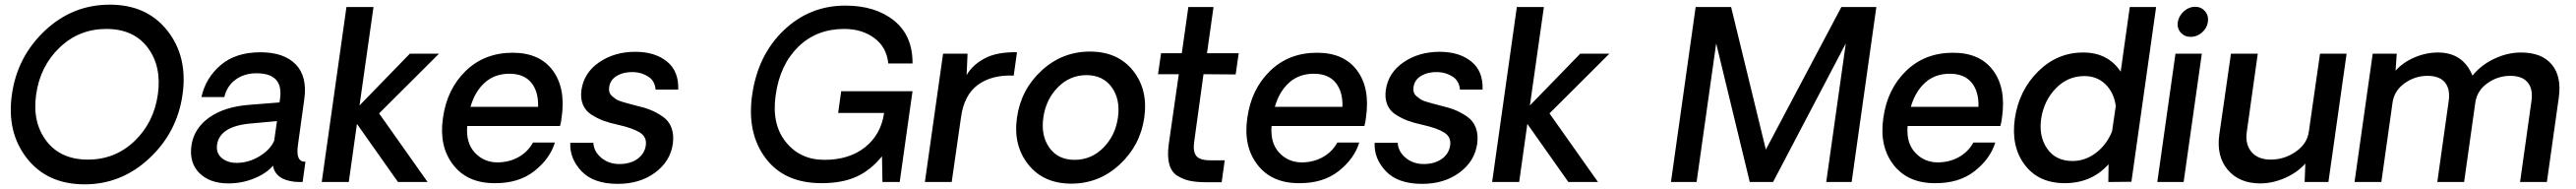

<svg xmlns="http://www.w3.org/2000/svg" viewBox="-20 -780 11047 810"><path d="M343 10Q183 10 95.5 -101.5Q8 -213 31 -375Q54 -537 172.5 -648.5Q291 -760 451 -760Q610 -760 698 -648.5Q786 -537 763 -375Q740 -213 620.5 -101.5Q501 10 343 10ZM657 -375Q674 -496 613.5 -576Q553 -656 436 -656Q319 -656 235.5 -576Q152 -496 135 -375Q118 -256 179 -176Q240 -96 357 -96Q474 -96 557 -175.5Q640 -255 657 -375Z M960 6Q880 6 835.5 -38Q791 -82 801 -156Q812 -230 877.5 -276.5Q943 -323 1052 -331L1179 -341L1181 -356Q1197 -466 1080 -466Q1029 -466 991.5 -439.5Q954 -413 942 -364H844Q862 -446 926.5 -501Q991 -556 1097 -556Q1198 -556 1248.5 -504Q1299 -452 1285 -354L1258 -159Q1247 -85 1290 -87L1278 0Q1256 0 1244 -1Q1161 -10 1151 -70Q1123 -37 1070.5 -15.5Q1018 6 960 6ZM995 -82Q1046 -82 1092.5 -110Q1139 -138 1156 -177L1168 -261L1058 -251Q923 -240 911 -160Q906 -124 931 -103Q956 -82 995 -82Z M1360 0 1466 -750H1582L1522 -328L1738 -550H1863L1606 -294L1814 0H1687L1511 -249L1476 0Z M2389 -277Q2387 -257 2382 -240H1984Q1978 -168 2016 -126.5Q2054 -85 2112 -84Q2163 -84 2203.5 -106.5Q2244 -129 2266 -169H2360Q2339 -100 2272 -47Q2205 6 2101 5Q1984 5 1923 -74.5Q1862 -154 1880 -275Q1897 -398 1977.5 -476Q2058 -554 2179 -554Q2294 -554 2350.5 -478.5Q2407 -403 2389 -277ZM2165 -464Q2102 -464 2059.5 -426Q2017 -388 1998 -322H2288Q2290 -388 2258.5 -426Q2227 -464 2165 -464Z M2630 8Q2526 8 2474.5 -46Q2423 -100 2426 -168H2525Q2527 -130 2560 -103Q2593 -76 2640 -77Q2686 -78 2715.5 -100Q2745 -122 2750 -157Q2755 -193 2724.5 -212Q2694 -231 2632 -245Q2595 -253 2569 -262.5Q2543 -272 2517 -288.5Q2491 -305 2480 -332Q2469 -359 2474 -395Q2485 -469 2550.5 -513.5Q2616 -558 2705 -558Q2789 -558 2840.5 -516.5Q2892 -475 2889 -396H2792Q2789 -433 2761.5 -451Q2734 -469 2700 -471Q2659 -473 2628.5 -456.5Q2598 -440 2593 -408Q2591 -395 2594 -385Q2597 -375 2606.5 -367Q2616 -359 2623.5 -354Q2631 -349 2649.5 -343.5Q2668 -338 2677.5 -335.5Q2687 -333 2710 -327Q2745 -319 2771 -308.5Q2797 -298 2823 -280Q2849 -262 2860 -232.5Q2871 -203 2866 -164Q2855 -88 2789.5 -40Q2724 8 2630 8Z M3894 -389 3879 -284 3839 0H3765L3763 -110Q3714 -50 3653 -22.5Q3592 5 3504 5Q3344 5 3263.5 -102.5Q3183 -210 3206 -372Q3230 -543 3341 -649.5Q3452 -756 3606 -756Q3735 -756 3815 -691.5Q3895 -627 3894 -508H3790Q3783 -578 3730 -617Q3677 -656 3601 -656Q3482 -656 3403.5 -579Q3325 -502 3307 -372Q3289 -248 3350.5 -171.5Q3412 -95 3516 -95Q3623 -95 3691 -149.5Q3759 -204 3772 -296H3575L3588 -389Z M4342 -556 4328 -456Q4234 -460 4174.5 -416.5Q4115 -373 4102 -278L4062 0H3947L4025 -550H4130L4126 -458Q4150 -501 4203 -529.5Q4256 -558 4342 -556Z M4342 -276Q4359 -396 4447.5 -477.5Q4536 -559 4655 -559Q4774 -559 4839.5 -477.5Q4905 -396 4888 -276Q4871 -157 4782.5 -75Q4694 7 4575 7Q4456 7 4390.5 -75Q4325 -157 4342 -276ZM4589 -95Q4661 -95 4712.5 -147Q4764 -199 4775 -276Q4786 -354 4748.5 -406Q4711 -458 4640 -458Q4569 -458 4517.5 -406Q4466 -354 4455 -276Q4444 -199 4481 -147Q4518 -95 4589 -95Z M5156 1Q5113 1 5084 -5Q5055 -11 5029.5 -27Q5004 -43 4995 -77Q4986 -111 4993 -162L5036 -462H4947L4960 -552H5049L5077 -750H5185L5157 -552H5293L5280 -461L5142 -462L5102 -172Q5096 -131 5111 -112Q5126 -93 5170 -93H5233L5220 1Z M5839 -277Q5837 -257 5832 -240H5434Q5428 -168 5466 -126.5Q5504 -85 5562 -84Q5613 -84 5653.5 -106.5Q5694 -129 5716 -169H5810Q5789 -100 5722 -47Q5655 6 5551 5Q5434 5 5373 -74.5Q5312 -154 5330 -275Q5347 -398 5427.5 -476Q5508 -554 5629 -554Q5744 -554 5800.5 -478.5Q5857 -403 5839 -277ZM5615 -464Q5552 -464 5509.5 -426Q5467 -388 5448 -322H5738Q5740 -388 5708.5 -426Q5677 -464 5615 -464Z M6080 8Q5976 8 5924.5 -46Q5873 -100 5876 -168H5975Q5977 -130 6010 -103Q6043 -76 6090 -77Q6136 -78 6165.5 -100Q6195 -122 6200 -157Q6205 -193 6174.5 -212Q6144 -231 6082 -245Q6045 -253 6019 -262.5Q5993 -272 5967 -288.5Q5941 -305 5930 -332Q5919 -359 5924 -395Q5935 -469 6000.5 -513.5Q6066 -558 6155 -558Q6239 -558 6290.5 -516.5Q6342 -475 6339 -396H6242Q6239 -433 6211.5 -451Q6184 -469 6150 -471Q6109 -473 6078.5 -456.5Q6048 -440 6043 -408Q6041 -395 6044 -385Q6047 -375 6056.5 -367Q6066 -359 6073.5 -354Q6081 -349 6099.5 -343.5Q6118 -338 6127.5 -335.5Q6137 -333 6160 -327Q6195 -319 6221 -308.5Q6247 -298 6273 -280Q6299 -262 6310 -232.5Q6321 -203 6316 -164Q6305 -88 6239.5 -40Q6174 8 6080 8Z M6380 0 6486 -750H6602L6542 -328L6758 -550H6883L6626 -294L6834 0H6707L6531 -249L6496 0Z M8028 -750 7922 0H7813L7897 -594L7585 0H7485L7341 -594L7257 0H7147L7253 -750H7405L7554 -139L7878 -750Z M8567 -277Q8565 -257 8560 -240H8162Q8156 -168 8194 -126.5Q8232 -85 8290 -84Q8341 -84 8381.5 -106.5Q8422 -129 8444 -169H8538Q8517 -100 8450 -47Q8383 6 8279 5Q8162 5 8101 -74.5Q8040 -154 8058 -275Q8075 -398 8155.5 -476Q8236 -554 8357 -554Q8472 -554 8528.5 -478.5Q8585 -403 8567 -277ZM8343 -464Q8280 -464 8237.5 -426Q8195 -388 8176 -322H8466Q8468 -388 8436.5 -426Q8405 -464 8343 -464Z M9228 -750 9122 -1 9023 0 9024 -76Q8951 5 8836 5Q8724 5 8664.5 -73.5Q8605 -152 8622 -272Q8640 -393 8722 -474Q8804 -555 8915 -555Q9021 -555 9076 -473L9115 -750ZM8869 -90Q8924 -90 8970 -125Q9016 -160 9039 -217L9055 -326Q9047 -383 9011 -418.5Q8975 -454 8920 -454Q8849 -454 8798 -401.5Q8747 -349 8735 -272Q8724 -195 8761 -142.5Q8798 -90 8869 -90Z M9376 -622Q9350 -622 9333.5 -640.5Q9317 -659 9321 -686Q9326 -713 9347.5 -732Q9369 -751 9395 -751Q9421 -751 9437.5 -732Q9454 -713 9450 -686Q9446 -659 9424.5 -640.5Q9403 -622 9376 -622ZM9311 -550H9424L9346 0H9233Z M10045 -550 9967 0H9865L9868 -79Q9833 -40 9780 -17Q9727 6 9675 6Q9584 6 9535 -52.5Q9486 -111 9499 -203L9549 -550H9664L9617 -216Q9609 -162 9637 -129Q9665 -96 9719 -96Q9778 -96 9827 -130Q9876 -164 9883 -216L9931 -550Z M10793 -555Q10882 -555 10925 -503.5Q10968 -452 10955 -361L10904 0H10789L10838 -348Q10845 -399 10821.5 -427Q10798 -455 10747 -455Q10693 -455 10648.5 -423Q10604 -391 10597 -340L10549 0H10434L10483 -348Q10490 -399 10466.5 -427Q10443 -455 10392 -455Q10338 -455 10293.5 -423Q10249 -391 10242 -340L10194 0H10079L10157 -550H10260L10255 -477Q10287 -513 10336.5 -534Q10386 -555 10437 -555Q10544 -555 10585 -456Q10621 -501 10678 -528Q10735 -555 10793 -555Z"/></svg>

Font: Oakes Grotesk Medium
Style: Italic
Weight: 500
Italic angle: -8°
Designer: Samuel Oakes
Foundry: Samuel Oakes
Version: Version 1.000;PS 001.000;hotconv 1.0.88;makeotf.lib2.5.64775